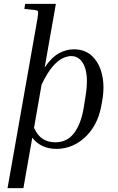

<svg xmlns="http://www.w3.org/2000/svg" viewBox="-20 -760 612 993"><path d="M272 10Q231 10 199.5 -5Q168 -20 147 -48L101 213H19L173 -659Q179 -694 176.5 -700.5Q174 -707 160 -708L106 -714L110 -740H269L211 -411Q246 -463 284 -484Q322 -505 362 -505Q421 -505 458 -468.5Q495 -432 508.5 -371Q522 -310 508 -235L504 -213Q491 -143 456.5 -93Q422 -43 374 -16.5Q326 10 272 10ZM348 -470Q328 -470 303.5 -458.5Q279 -447 251.5 -415Q224 -383 195 -322L156 -99Q174 -59 201.5 -41.5Q229 -24 266 -24Q327 -24 363 -71.5Q399 -119 413 -203L422 -260Q439 -361 417.5 -415.5Q396 -470 348 -470Z"/></svg>

Font: Inria Serif
Style: Italic
Weight: 400
Italic angle: -10°
Designer: Black Foundry Team
Foundry: Black Foundry
Version: Version 1.000; ttfautohint (v1.8.3)